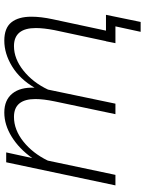

<svg xmlns="http://www.w3.org/2000/svg" viewBox="92 -662 689 914"><g transform="rotate(-90 437.0 -204.5)"><path d="M122 -520H169L142 -396Q186 -458 243 -493.5Q300 -529 359 -529Q418 -529 449 -491Q480 -453 477 -385Q518 -455 578.5 -492Q639 -529 701 -529Q761 -529 788 -495.5Q815 -462 815 -400Q815 -355 803 -299L739 0H689L751 -290Q761 -342 761 -379Q761 -483 675 -483Q615 -483 558.5 -438Q502 -393 468 -321L401 0H351L412 -290Q423 -343 423 -381Q423 -483 338 -483Q277 -483 221 -438.5Q165 -394 130 -322L62 0H12ZM743 120 769 0H689L698 -45H824L790 120Z"/></g></svg>

Font: Raleway Light
Style: Italic
Weight: 300
Italic angle: -12°
Designer: Matt McInerney, Pablo Impallari, Rodrigo Fuenzalida
Foundry: Matt McInerney, Pablo Impallari, Rodrigo Fuenzalida
Version: Version 4.026